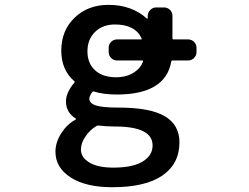

<svg xmlns="http://www.w3.org/2000/svg" viewBox="-20 -576 1040 803"><path d="M468.8 -323.2Q455.1 -323.2 444.8 -333.5Q434.6 -343.8 434.6 -357.4V-377Q434.6 -390.6 444.8 -400.9Q455.1 -411.1 468.8 -411.1H570.3Q574.2 -411.1 572.3 -415Q545.9 -473.6 460.9 -473.6Q409.2 -473.6 377.4 -442.4Q345.7 -411.1 345.7 -361.3Q345.7 -311.5 377.4 -282.2Q409.2 -252.9 465.8 -252.9Q509.8 -252.9 541 -273.4Q569.3 -292 578.1 -319.3Q579.1 -323.2 574.2 -323.2ZM618.2 32.2Q618.2 -46.9 460.9 -46.9Q426.8 -46.9 392.6 -50.8Q388.7 -51.8 384.8 -49.8Q356.4 -33.2 337.9 -5.9Q318.4 22.5 318.4 49.8Q318.4 82 353.5 103.5Q388.7 125 454.1 125Q535.2 125 576.7 99.6Q618.2 74.2 618.2 32.2ZM594.7 -498Q595.7 -497.1 596.7 -497.6Q597.7 -498 597.7 -499V-510.7Q598.6 -524.4 608.9 -534.7Q619.1 -544.9 632.8 -544.9H666Q680.7 -544.9 690.9 -534.7Q701.2 -524.4 701.2 -509.8V-416Q701.2 -411.1 705.1 -411.1H767.6Q781.2 -411.1 791.5 -400.9Q801.8 -390.6 801.8 -377V-357.4Q801.8 -343.8 791.5 -333.5Q781.2 -323.2 767.6 -323.2H701.2Q697.3 -323.2 696.3 -318.4Q671.9 -180.7 468.8 -180.7Q412.1 -180.7 372.1 -193.4Q368.2 -194.3 365.2 -190.4Q354.5 -174.8 353.5 -164.1Q353.5 -144.5 379.9 -135.3Q406.2 -126 476.6 -126Q608.4 -126 669.4 -89.8Q730.5 -53.7 730.5 19.5Q730.5 108.4 659.7 157.7Q588.9 207 449.2 207Q338.9 207 275.4 166Q211.9 125 211.9 58.6Q211.9 18.6 237.3 -20.5Q261.7 -57.6 296.9 -76.2Q297.9 -77.1 297.9 -78.6Q297.9 -80.1 296.9 -80.1Q255.9 -105.5 255.9 -152.3Q255.9 -188.5 291 -230.5Q293.9 -233.4 291 -236.3Q236.3 -283.2 236.3 -364.3Q236.3 -448.2 292 -502Q347.7 -555.7 433.6 -555.7Q531.2 -555.7 594.7 -498Z"/></svg>

Font: Gen Jyuu Gothic L Monospace Medium
Style: Regular
Weight: 500
Designer: [Source Han Sans]
Ryoko NISHIZUKA  (kana & ideographs); Paul D. Hunt (Latin, Greek & Cyrillic); Wenlong ZHANG  (bopomofo
Version: Version 1.002.20150607